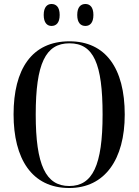

<svg xmlns="http://www.w3.org/2000/svg" viewBox="-20 -932 694 962"><path d="M408 -802C430 -802 448 -817 448 -857C448 -897 430 -912 408 -912C385 -912 367 -897 367 -857C367 -817 385 -802 408 -802ZM238 -802C261 -802 279 -817 279 -857C279 -897 261 -912 238 -912C217 -912 199 -897 199 -857C199 -817 217 -802 238 -802ZM327 10C505 10 605 -133 605 -358C605 -590 509 -725 328 -725C139 -725 48 -585 48 -359C48 -137 139 10 327 10ZM327 0C209 0 159 -106 159 -358C159 -613 208 -715 328 -715C449 -715 494 -613 494 -358C494 -104 444 0 327 0Z"/></svg>

Font: Noto Serif Display Condensed Medium
Style: Regular
Weight: 500
Width: 3
Designer: Monotype Design Team
Foundry: Monotype Imaging Inc.
Version: Version 2.009